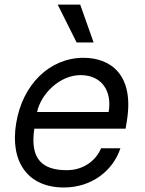

<svg xmlns="http://www.w3.org/2000/svg" viewBox="-20 -804 630 835"><path d="M257.8 11.4C379.6 11.4 471.9 -62.5 503.6 -159.1H419.7C393.8 -99.4 337 -63.9 270.6 -63.9C165.5 -63.9 109 -110.8 129.3 -244.3H526.3L532 -279.8C564.6 -483.3 457 -552.6 343 -552.6C195.7 -552.6 77.8 -436.1 50.4 -268.5C22.4 -100.9 100.5 11.4 257.8 11.4ZM141.3 -316.8C157.3 -394.2 238.6 -477.3 330.3 -477.3C421.5 -477.3 468.4 -409.1 452.4 -316.8ZM230.8 -784.1 313.2 -619.3H387.1L328.8 -784.1Z"/></svg>

Font: Magic Ui Pro
Style: Italic
Weight: 400
Italic angle: -9.39999°
Designer: Stefan Endress, Andreas Faust
Version: Version 1.000;FEAKit 1.0